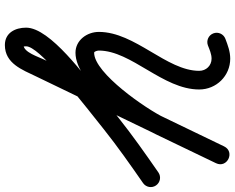

<svg xmlns="http://www.w3.org/2000/svg" viewBox="-107 -518 946 772"><g transform="rotate(90 366.0 -132.0)"><path d="M114.2 -516.8C121.6 -497.4 143.2 -487.7 162.6 -495C179.7 -501.6 197.2 -509.7 215.9 -509.7C243.9 -509.7 264.8 -487.7 264.8 -460C264.8 -328.4 108.3 -202.6 108.3 -56.4C108.3 -9.1 141.5 37.5 192 37.5C315.5 37.5 471.3 -184.4 519.9 -285.6C558.7 -366.2 597.4 -446.9 636.2 -527.5C647 -550.1 635.6 -569.4 618.7 -577.6C601.8 -585.7 579.5 -582.6 568.6 -560.1C452.3 -319 336.1 -77.8 219.8 163.3C208.1 187.4 190.1 246.3 161.2 246.4C161.2 246.4 161.2 246.4 161.2 246.4C161.2 246.4 161.2 246.4 161.2 246.4C160.8 246.4 160.9 246.3 161.2 246.4C163.9 247 166.6 248.8 168.1 251.2C169.1 252.8 167.1 247.6 166.8 245.7C166.4 242.5 166.2 239.2 166.2 236C166.2 183.7 360.9 36.1 412.7 -7.1C412.7 -7.1 412.5 -7 412.3 -6.8C412.2 -6.7 412 -6.6 412 -6.6C441.4 -29.9 470.7 -53.3 500.1 -76.7C569.9 -132.2 642.9 -183.4 716.1 -234.2C733.1 -246.1 737.4 -269.4 725.5 -286.4C713.7 -303.4 690.4 -307.7 673.4 -295.9C673.4 -295.9 673.4 -295.9 673.4 -295.9C598.7 -244.1 524.4 -191.9 453.4 -135.4C424 -112 394.6 -88.6 365.3 -65.2C365.3 -65.2 365.1 -65.1 365 -65C364.8 -64.9 364.6 -64.7 364.6 -64.7C289.5 -2.1 91.2 138.6 91.2 236C91.2 279.5 111.7 321.4 161.2 321.4C161.2 321.4 161.2 321.4 161.3 321.4C161.3 321.4 161.3 321.4 161.3 321.4C235.4 321.2 260.6 251.3 287.3 195.8C403.6 -45.3 519.9 -286.4 636.2 -527.5C647 -550 635.5 -569.4 618.6 -577.5C601.7 -585.7 579.4 -582.5 568.6 -560C529.8 -479.4 491.1 -398.7 452.3 -318.1C419 -248.8 274.8 -37.5 192 -37.5C186.1 -37.5 183.3 -52.4 183.3 -56.4C183.3 -187.5 339.8 -313.4 339.8 -460C339.8 -528.9 285.1 -584.7 215.9 -584.7C187.4 -584.7 162.1 -575.1 135.9 -565.2C116.6 -557.8 106.8 -536.1 114.2 -516.8Z"/></g></svg>

Font: FRB American Cursive Extrabold
Style: Bold Italic
Weight: 800
Italic angle: -25°
Version: Version 2.0;Modular Font Editor K font №1